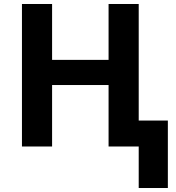

<svg xmlns="http://www.w3.org/2000/svg" viewBox="-20 -734 881 962"><path d="M675 0H524V-308H241V0H90V-714H241V-434H524V-714H675V-130H821V208H675Z"/></svg>

Font: OpenSansMMV
Style: Bold
Weight: 700
Foundry: Ascender Corporation
Version: Version 4.001